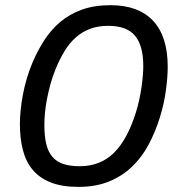

<svg xmlns="http://www.w3.org/2000/svg" viewBox="-20 -710 693 744"><path d="M284.2 14.2Q219.7 14.2 176.3 -3.2Q132.8 -20.5 106.4 -52.2Q80.1 -84 68.6 -128.9Q57.1 -173.8 57.1 -229Q57.1 -254.9 60.1 -283.9Q63 -313 68.8 -343.8Q74.7 -374.5 84 -406Q93.3 -437.5 106 -467.8Q125.5 -513.7 151.6 -554.2Q177.7 -594.7 213.6 -625Q249.5 -655.3 297.4 -672.6Q345.2 -689.9 408.2 -689.9Q516.6 -689.9 573.2 -629.4Q629.9 -568.8 629.9 -451.2Q629.9 -412.6 623 -360.8Q616.2 -309.1 599.1 -253.9Q581.5 -197.3 555.2 -148.4Q528.8 -99.6 491 -63.5Q453.1 -27.3 402.1 -6.6Q351.1 14.2 284.2 14.2ZM151.9 -227.1Q151.9 -182.1 159.4 -151.4Q167 -120.6 183.6 -101.6Q200.2 -82.5 226.3 -74.2Q252.4 -65.9 289.1 -65.9Q368.7 -65.9 421.1 -117.4Q473.6 -168.9 506.8 -274.9Q514.2 -298.8 519.5 -323.5Q524.9 -348.1 528.3 -371.6Q531.7 -395 533.4 -416Q535.2 -437 535.2 -454.1Q535.2 -532.7 503.4 -571.3Q471.7 -609.9 398.9 -609.9Q359.4 -609.9 328.6 -598.1Q297.9 -586.4 273.4 -564.7Q249 -543 230 -511.7Q210.9 -480.5 194.8 -440.9Q183.6 -413.1 175.5 -383.8Q167.5 -354.5 162.1 -326.7Q156.7 -298.8 154.3 -273.2Q151.9 -247.6 151.9 -227.1Z"/></svg>

Font: Clear Sans
Style: Italic
Weight: 400
Italic angle: -12°
Foundry: Intel Corporation
Version: Version 1.00